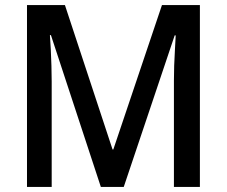

<svg xmlns="http://www.w3.org/2000/svg" viewBox="-20 -734 890 754"><path d="M376 0 180 -596H176Q178 -571 179.5 -539.5Q181 -508 182 -475.5Q183 -443 183 -414V0H86V-714H235L422 -147H425L616 -714H765V0H663V-417Q663 -445 664 -476.5Q665 -508 667 -539Q669 -570 670 -595H666L466 0Z"/></svg>

Font: Noto Sans Hebrew SemiCondensed Medium
Style: Regular
Weight: 500
Width: 4
Designer: Monotype Design Team
Foundry: Monotype Imaging Inc.
Version: Version 2.003